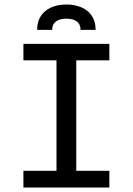

<svg xmlns="http://www.w3.org/2000/svg" viewBox="-20 -833 590 853"><path d="M231 -564.9H84V-638.2H465.8V-564.9H318.8V-74.2H465.8V0H84V-74.2H231ZM337.9 -700.2Q337.9 -725.1 321.5 -737.5Q305.2 -750 274.9 -750Q244.6 -750 228.3 -737.5Q211.9 -725.1 211.9 -700.2H145Q145 -730 155.5 -751.2Q166 -772.5 184.1 -786.1Q202.1 -799.8 225.6 -806.4Q249 -813 274.9 -813Q300.8 -813 324.5 -806.4Q348.1 -799.8 366 -786.1Q383.8 -772.5 394.3 -751.2Q404.8 -730 404.8 -700.2ZM0 -638.2Z"/></svg>

Font: Code New Roman
Style: Regular
Weight: 400
Monospace: yes
Designer: Sam Radian
Foundry: Code New Roman
Version: Version 2.00 November 29, 2014